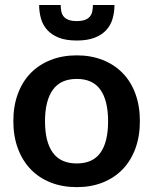

<svg xmlns="http://www.w3.org/2000/svg" viewBox="-20 -743 614 770"><path d="M288 -521Q345 -521 391.8 -502.5Q438.5 -484 471.8 -450Q505 -416 523 -367Q541 -318 541 -257.5Q541 -196.5 523 -147.5Q505 -98.5 471.8 -64Q438.5 -29.5 391.8 -11Q345 7.5 288 7.5Q230.5 7.5 183.5 -11Q136.5 -29.5 103.2 -64Q70 -98.5 51.8 -147.5Q33.5 -196.5 33.5 -257.5Q33.5 -318 51.8 -367Q70 -416 103.2 -450Q136.5 -484 183.5 -502.5Q230.5 -521 288 -521ZM288 -87.5Q352 -87.5 382.8 -130.5Q413.5 -173.5 413.5 -256.5Q413.5 -339.5 382.8 -383Q352 -426.5 288 -426.5Q223 -426.5 191.8 -382.8Q160.5 -339 160.5 -256.5Q160.5 -174 191.8 -130.8Q223 -87.5 288 -87.5ZM288 -580.5Q245 -580.5 216.2 -591.8Q187.5 -603 169.8 -622.5Q152 -642 144.5 -668Q137 -694 137 -723H223.5Q223.5 -708 226.2 -696Q229 -684 236.2 -675.8Q243.5 -667.5 256 -663Q268.5 -658.5 288 -658.5Q307.5 -658.5 320 -663Q332.5 -667.5 339.8 -675.8Q347 -684 349.8 -696Q352.5 -708 352.5 -723H439Q439 -694 431.5 -668Q424 -642 406.2 -622.5Q388.5 -603 359.5 -591.8Q330.5 -580.5 288 -580.5Z"/></svg>

Font: LatoLatin
Style: Bold
Weight: 700
Designer: Lukasz Dziedzic with Adam Twardoch and Botio Nikoltchev
Foundry: tyPoland Lukasz Dziedzic
Version: Version 2.015; 2015-08-06; http://www.latofonts.com/